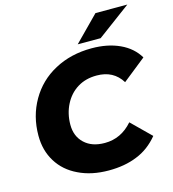

<svg xmlns="http://www.w3.org/2000/svg" viewBox="-131 -1018 1031 1141"><g transform="rotate(-15 384.5 -448.0)"><path d="M398 14C327 14 265 1 212 -25C159 -50 118 -86 89 -133C60 -180 46 -233 46 -294C46 -374 65 -446 102 -510C139 -574 190 -624 257 -660C324 -696 400 -714 485 -714C550 -714 607 -703 657 -680C707 -657 744 -624 769 -582L626 -468C592 -523 541 -550 472 -550C427 -550 388 -540 354 -519C320 -498 294 -469 275 -432C256 -395 246 -353 246 -307C246 -260 261 -222 292 -193C323 -164 364 -150 417 -150C484 -150 541 -177 588 -231L705 -116C667 -70 623 -37 572 -17C521 4 463 14 398 14ZM412 -758 562 -910H758L553 -758Z"/></g></svg>

Font: My Font
Style: Italic
Weight: 500
Designer: Julieta Ulanovsky
Foundry: Julieta Ulanovsky
Version: ""